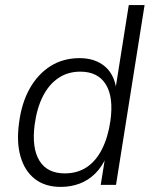

<svg xmlns="http://www.w3.org/2000/svg" viewBox="-20 -725 595 753"><path d="M218 8Q157 8 117 -23Q77 -54 60.5 -111Q44 -168 55 -245Q65 -322 97 -378.5Q129 -435 178.5 -466Q228 -497 292 -497Q351 -497 389 -466.5Q427 -436 436 -377H433L485 -705H547L435 0H375L393 -112H398Q381 -72 354 -45Q327 -18 292.5 -5Q258 8 218 8ZM234 -45Q284 -45 320.5 -69.5Q357 -94 380.5 -141Q404 -188 413 -251Q426 -344 395 -394Q364 -444 295 -444Q246 -444 209 -419Q172 -394 148.5 -348Q125 -302 116 -237Q104 -145 134.5 -95Q165 -45 234 -45Z"/></svg>

Font: Nunito Sans 10pt SemiCondensed Light
Style: Italic
Weight: 300
Width: 4
Italic angle: -9°
Designer: Vernon Adams
Foundry: Vernon Adams
Version: Version 3.101;gftools[0.9.27]